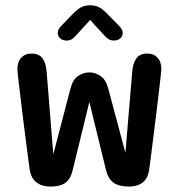

<svg xmlns="http://www.w3.org/2000/svg" viewBox="-20 -682 659 708"><path d="M165.5 6Q135 6 115 -9Q95 -24 89.5 -56Q88.5 -62.5 84.8 -91Q81 -119.5 75.8 -160Q70.5 -200.5 65 -245Q59.5 -289.5 54.8 -329.2Q50 -369 47 -395.5Q44 -422 44 -426Q44 -453.5 58.2 -469Q72.5 -484.5 96.5 -484.5Q124 -484.5 136.8 -467Q149.5 -449.5 152 -417L176.5 -113L240 -356Q248.5 -389 268.2 -402Q288 -415 309.5 -415Q331 -415 350.5 -402Q370 -389 379 -356L442.5 -118.5L467.5 -417Q470 -449.5 483 -467Q496 -484.5 523.5 -484.5Q547 -484.5 561 -469.2Q575 -454 575 -426.5Q575 -422 572 -396Q569 -370 564.5 -331.2Q560 -292.5 554.5 -248.8Q549 -205 544 -164.5Q539 -124 535.2 -94.8Q531.5 -65.5 530 -56Q525.5 -24 506 -9Q486.5 6 455.5 6Q418.5 6 398.8 -8.2Q379 -22.5 371 -54.5L309.5 -306L248 -54.5Q240 -21.5 221 -7.8Q202 6 165.5 6ZM420.5 -585Q432.5 -572.5 432.5 -560Q432.5 -548 423.2 -540.2Q414 -532.5 399.5 -532.5Q386.5 -532.5 377.5 -539.5Q368.5 -546.5 359.5 -557L312.5 -608.5L265.5 -557Q256 -545.5 247.2 -539Q238.5 -532.5 225.5 -532.5Q211 -532.5 202 -540.5Q193 -548.5 193 -560.5Q193 -573.5 204.5 -585L242 -624Q259.5 -643 274.8 -652.8Q290 -662.5 312 -662.5Q334.5 -662.5 349.8 -652.8Q365 -643 382.5 -624Z"/></svg>

Font: Sono ExtraLight Monospace Medium
Style: Regular
Weight: 500
Version: Version 2.112